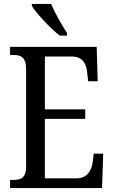

<svg xmlns="http://www.w3.org/2000/svg" viewBox="-20 -951 576 971"><path d="M282 -771H319V-784C294 -822 257 -886 239 -931H141V-921C162 -886 235 -807 282 -771ZM31 0H496L502 -174H454L449 -132C443 -88 421 -49 367 -49H207V-350H411V-398H207V-665H346C398 -665 418 -626 421 -582L426 -540H474L469 -714H31V-673H47C83 -673 112 -664 112 -601V-108C112 -51 85 -41 47 -41H31Z"/></svg>

Font: Noto Serif Lao Cond
Style: Regular
Weight: 400
Width: 3
Designer: Monotype Design Team
Foundry: Monotype Imaging Inc.
Version: Version 2.004